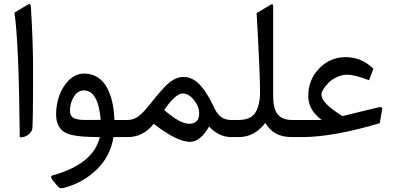

<svg xmlns="http://www.w3.org/2000/svg" viewBox="-20 -704 2032 986"><path d="M54.2 -639.2C69.3 -538.1 78.6 -324.2 81.5 1.5C112.3 1 133.3 -12.2 145 -37.6C148.4 -44.9 149.9 -147.9 149.9 -347.7C149.9 -442.9 146 -549.8 138.7 -668C137.2 -682.1 133.3 -687 125 -681.6Z M422.9 -87.9C401.4 -87.9 390.1 -88.4 374.5 -92.3C352.5 -96.7 339.4 -108.9 339.4 -135.7C339.4 -162.6 346.2 -186.5 359.9 -208C373 -229 389.6 -239.7 409.7 -239.7C460 -239.7 488.8 -189.5 497.1 -88.4C479.5 -87.9 454.6 -87.9 422.9 -87.9ZM251.5 196.3C239.3 199.7 239.7 209 252.9 224.6L277.3 253.9C284.2 262.2 293.9 264.6 306.6 261.2C372.6 244.1 429.2 212.4 476.6 167C523.4 121.6 552.2 65.9 563 0H623C630.9 0 634.8 -12.7 634.8 -37.6V-49.8C634.8 -75.2 630.9 -87.9 623 -87.9H567.4C565.9 -151.9 553.7 -208 529.8 -253.4C505.9 -298.3 464.4 -326.2 413.1 -326.2C383.3 -326.2 357.4 -314.9 334.5 -293C289.1 -248 268.1 -181.6 268.1 -116.7C268.1 -75.7 281.2 -48.3 302.7 -31.2C313.5 -22.5 328.6 -15.6 348.1 -11.2C367.7 -6.8 388.2 -3.9 410.2 -2.4C431.6 -1 459 0 492.7 0C470.7 92.3 390.6 157.7 251.5 196.3Z M823.2 -139.2C862.3 -195.8 894 -224.1 918.5 -224.1C939 -224.1 958 -212.9 976.1 -190.4C994.1 -168 1002.9 -145.5 1002.9 -122.6C1002.9 -86.4 985.8 -68.4 951.2 -68.4C919.9 -68.4 877.4 -91.8 823.2 -139.2ZM617.7 -87.9C599.6 -87.9 590.8 -75.2 590.8 -49.8V-37.6C590.8 -12.7 599.6 0 617.7 0H635.7C689 0 733.4 -22.9 769.5 -68.4C849.1 -6.3 911.1 24.4 955.6 24.4C991.2 24.4 1023.9 -2 1053.7 -54.2C1087.4 -18.1 1125.5 0 1168.5 0H1177.2C1185.1 0 1189 -12.7 1189 -37.6V-49.8C1189 -75.2 1185.1 -87.9 1177.2 -87.9H1168.5C1127 -87.9 1101.1 -106.9 1081.5 -147.5C1063.5 -185.1 1053.7 -204.1 1031.7 -236.8C1021 -252.4 1010.7 -265.1 1000.5 -274.9C980.5 -293.9 952.6 -309.1 923.8 -309.1C899.9 -309.1 877 -300.8 855 -284.2C833 -267.6 802.7 -234.9 764.2 -186C732.4 -145.5 708 -119.1 691.4 -106.9C674.3 -94.2 655.8 -87.9 635.3 -87.9Z M1171.9 -87.9C1153.8 -87.9 1145 -75.2 1145 -49.8V-37.6C1145 -12.7 1153.8 0 1171.9 0H1206.5C1259.8 0 1304.7 -23.9 1342.3 -72.3C1373.5 -22.9 1414.1 0 1480 0H1495.1C1502.9 0 1506.8 -12.7 1506.8 -37.6V-49.8C1506.8 -75.2 1502.9 -87.9 1495.1 -87.9H1480.5C1410.6 -87.9 1382.8 -127 1382.8 -210.4V-669.9C1382.8 -681.6 1378.9 -685.1 1370.6 -680.2L1297.9 -636.7C1309.6 -431.2 1315.4 -296.9 1315.4 -234.4C1315.4 -186 1307.1 -149.9 1291 -125C1274.9 -100.1 1245.6 -87.9 1203.6 -87.9Z M1563 -210C1563 -163.1 1585.9 -122.6 1631.8 -87.9H1489.7C1471.7 -87.9 1462.9 -75.2 1462.9 -49.8V-37.6C1462.9 -12.7 1471.7 0 1489.7 0H1532.7C1637.7 -0.5 1770.5 -23.9 1930.2 -71.3L1942.4 -142.1C1944.3 -152.3 1938 -156.2 1923.8 -152.8L1738.3 -107.9C1666 -153.3 1630.9 -187.5 1630.9 -218.8C1630.9 -232.9 1645.5 -257.8 1668 -279.8C1690.4 -301.8 1726.6 -320.3 1763.2 -320.3C1789.1 -320.3 1826.7 -311 1875 -292L1897.5 -351.1C1856.9 -390.6 1809.6 -410.6 1755.4 -410.6C1701.7 -410.6 1656.2 -391.1 1619.1 -352.5C1581.5 -314 1563 -266.1 1563 -210Z"/></svg>

Font: Sahel
Style: Regular
Weight: 400
Foundry: Saber Rastikerdar (saber.rastikerdar@gmail.com)
Version: Version 3.4.0